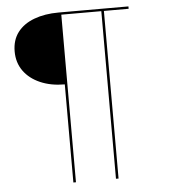

<svg xmlns="http://www.w3.org/2000/svg" viewBox="-55 -749 782 889"><g transform="rotate(-5 336.0 -305.0)"><path d="M250 90V-366Q186 -366 136.5 -387.5Q87 -409 59.5 -447.5Q32 -486 32 -538Q32 -591 59.5 -627Q87 -663 136.5 -681.5Q186 -700 250 -700H575V-689H460V90H448V-689H262V90Z"/></g></svg>

Font: Aleo Thin
Style: Regular
Weight: 250
Designer: Alessio Laiso
Foundry: Alessio Laiso
Version: Version 2.001;gftools[0.9.29]